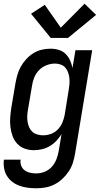

<svg xmlns="http://www.w3.org/2000/svg" viewBox="-27 -800 547 1033"><path d="M168 213Q145 213 122 210Q99 207 78 199.5Q57 192 39.5 178.5Q22 165 10.5 146.5Q-1 128 -5 105Q-9 82 -6 59H84Q81 76 87 91.5Q93 107 106 116.5Q119 126 135 129.5Q151 133 168 133Q191 133 213.5 124Q236 115 252 97Q268 79 276.5 57Q285 35 289 12L304 -78Q292 -59 276 -42Q260 -25 240 -13.5Q220 -2 198.5 3Q177 8 155 8Q129 8 105.5 -0.5Q82 -9 65.5 -27Q49 -45 40.5 -68.5Q32 -92 29 -117Q26 -142 28 -168.5Q30 -195 34 -221L56 -351Q60 -374 66.5 -397Q73 -420 85 -441.5Q97 -463 114.5 -482Q132 -501 153 -514Q174 -527 197.5 -532.5Q221 -538 245 -538Q268 -538 289.5 -531.5Q311 -525 326 -510Q341 -495 350 -475Q359 -455 363 -434L379 -530H469L377 26Q373 50 365.5 74.5Q358 99 343.5 121Q329 143 309.5 161.5Q290 180 266.5 192Q243 204 218 208.5Q193 213 168 213ZM205 -72Q226 -72 247 -79.5Q268 -87 284 -103.5Q300 -120 308.5 -140.5Q317 -161 321 -182L342 -312Q345 -328 346.5 -345Q348 -362 346.5 -377.5Q345 -393 340 -408.5Q335 -424 325 -435.5Q315 -447 300 -452.5Q285 -458 269 -458Q246 -458 223 -449Q200 -440 183 -422.5Q166 -405 157 -382.5Q148 -360 145 -337L123 -207Q120 -191 119.5 -175Q119 -159 121.5 -144Q124 -129 130 -115Q136 -101 147 -91Q158 -81 173.5 -76.5Q189 -72 205 -72ZM246 -596 140 -726 214 -774 300 -651 428 -780 490 -720 339 -596Z"/></svg>

Font: Iosevka Curly Medium Oblique
Style: Regular
Weight: 500
Italic angle: -9°
Monospace: yes
Designer: Belleve Invis
Foundry: Belleve Invis
Version: Version 11.1.0; ttfautohint (v1.8.3)